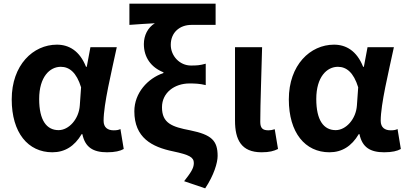

<svg xmlns="http://www.w3.org/2000/svg" viewBox="-20 -818 2218 1049"><path d="M266 14C334 14 387 -19 426 -85H430C445 -13 489 14 565 14C608 14 637 7 656 -4L638 -113C629 -108 617 -106 601 -106C569 -106 546 -121 546 -158C546 -249 589 -424 618 -560H474L454 -453H450C415 -541 356 -574 291 -574C161 -574 44 -463 44 -275C44 -93 133 14 266 14ZM300 -107C235 -107 194 -160 194 -277C194 -398 252 -453 312 -453C359 -453 398 -422 423 -341L416 -242C411 -167 356 -107 300 -107Z M1101 211C1149 139 1169 71 1169 34C1169 -50 1136 -82 1019 -106C919 -125 865 -145 865 -232C865 -312 934 -362 1015 -362C1046 -362 1071 -361 1104 -353V-470C1072 -461 1055 -460 1023 -460C962 -460 913 -512 913 -573C913 -641 962 -682 1026 -682H1158V-798H687V-682C751 -687 778 -688 826 -691C787 -667 766 -624 766 -577C766 -505 805 -450 873 -423V-419C787 -390 714 -310 714 -210C714 -66 809 -15 926 9C1015 28 1039 41 1039 73C1039 102 1021 127 986 172Z M1409 14C1453 14 1476 7 1499 -4L1481 -112C1469 -108 1458 -106 1447 -106C1416 -106 1402 -117 1402 -152C1402 -256 1409 -424 1412 -560H1264V-159C1264 -55 1298 14 1409 14Z M1780 14C1848 14 1901 -19 1940 -85H1944C1959 -13 2003 14 2079 14C2122 14 2151 7 2170 -4L2152 -113C2143 -108 2131 -106 2115 -106C2083 -106 2060 -121 2060 -158C2060 -249 2103 -424 2132 -560H1988L1968 -453H1964C1929 -541 1870 -574 1805 -574C1675 -574 1558 -463 1558 -275C1558 -93 1647 14 1780 14ZM1814 -107C1749 -107 1708 -160 1708 -277C1708 -398 1766 -453 1826 -453C1873 -453 1912 -422 1937 -341L1930 -242C1925 -167 1870 -107 1814 -107Z"/></svg>

Font: Spoqa Han Sans Neo Bold
Style: Bold
Weight: 700
Designer: [Spoqa Han Sans Neo] Dong-huui Kim  Younghwa Kang  Yujin Lee  [Noto Sans] Ryoko NISHIZUKA  (kana & ideographs); Paul D. 
Foundry: Spoqa (http://www.spoqa-han-sans.com)
Version: Version 1.000